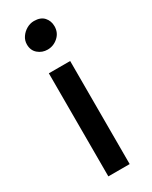

<svg xmlns="http://www.w3.org/2000/svg" viewBox="-208 -849 711 897"><g transform="rotate(-30 147.5 -401.0)"><path d="M90 0V-556H205V0ZM141 -654.5Q112 -654.5 90.2 -673Q68.5 -691.5 68.5 -723.5Q68.5 -745.5 80.8 -763.2Q93 -781 112 -791.8Q131 -802.5 151.5 -802.5Q187 -802.5 205 -782.5Q223 -762.5 223 -733.5Q223 -699 198.2 -676.8Q173.5 -654.5 141 -654.5Z"/></g></svg>

Font: Tracken
Style: Regular
Weight: 400
Designer: Eben Sorkin
Foundry: Eben Sorkin
Version: Version 2.001